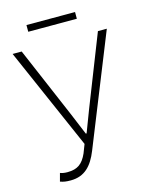

<svg xmlns="http://www.w3.org/2000/svg" viewBox="-118 -852 726 939"><g transform="rotate(-15 244.5 -383.0)"><path d="M122 12C193 12 232 -31 260 -101L484 -659H439L299 -303L256 -190H252L205 -303L53 -659H7L233 -143L216 -99C195 -52 169 -31 117 -31C102 -31 90 -33 80 -37L69 4C86 10 98 12 122 12ZM109 -744H355V-778H109Z"/></g></svg>

Font: Source Sans Pro Light
Style: Regular
Weight: 300
Designer: Paul D. Hunt
Foundry: Adobe Systems Incorporated
Version: Version 3.006;hotconv 1.0.111;makeotfexe 2.5.65597